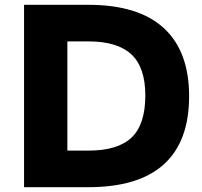

<svg xmlns="http://www.w3.org/2000/svg" viewBox="-20 -778 841 798"><path d="M766 -378Q766 -190 661 -95Q556 0 347 0H80V-758H347Q555 -758 660.5 -661.5Q766 -565 766 -378ZM347 -606H260V-152H347Q470 -152 527 -206.5Q584 -261 584 -381Q584 -498 526 -552Q468 -606 347 -606Z"/></svg>

Font: Biryani Heavy
Style: Regular
Weight: 900
Designer: Dan Reynolds and Mathieu Réguer
Foundry: Dan Reynolds and Mathieu Réguer
Version: Version 1.003; ttfautohint (v1.1) -l 5 -r 5 -G 72 -x 0 -D la